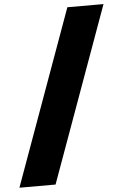

<svg xmlns="http://www.w3.org/2000/svg" viewBox="-110 -848 638 995"><g transform="rotate(-5 208.5 -351.0)"><path d="M279 -806 -50 104H138L467 -806Z"/></g></svg>

Font: Montserrat arm Black
Style: Regular
Weight: 900
Designer: Julieta Ulanovsky
Foundry: Julieta Ulanovsky
Version: Version 6.000;PS 006.000;hotconv 1.0.88;makeotf.lib2.5.64775